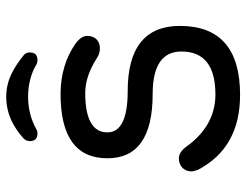

<svg xmlns="http://www.w3.org/2000/svg" viewBox="-107 -662 789 615"><g transform="rotate(-90 287.5 -354.5)"><path d="M454 -508C409 -539 357 -554 298 -555C158 -556 88 -506 88 -405C88 -308 157 -260 294 -260C385 -260 430 -229 430 -168C430 -95 384 -59 292 -59C233 -59 182 -84 140 -133C125 -150 114 -176 87 -176C63 -176 46 -159 46 -136C46 -131 48 -124 51 -115C98 -25 178 20 291 20C438 20 512 -44 512 -173C512 -284 442 -340 303 -340C215 -340 171 -362 171 -405C171 -452 213 -476 297 -476C334 -476 371 -463 410 -438C419 -432 429 -429 440 -429C463 -429 480 -443 480 -470C480 -483 471 -496 454 -508ZM389 -632C393 -630 397 -629 402 -629C419 -629 427 -637 427 -654C427 -663 424 -669 417 -674C380 -703 341 -729 285 -729C229 -729 187 -705 152 -674C146 -668 143 -661 143 -654C143 -637 151 -629 168 -629C173 -629 177 -630 180 -632C212 -650 247 -659 285 -659C321 -659 358 -651 389 -632Z"/></g></svg>

Font: Fabada
Style: Regular
Weight: 400
Designer: deFharo
Foundry: deFharo.com
Version: Version 4.000 2011 initial release